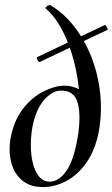

<svg xmlns="http://www.w3.org/2000/svg" viewBox="-20 -747 457 780"><path d="M154 13Q102 13 69.5 -14.5Q37 -42 25.5 -87.5Q14 -133 23 -186Q37 -259 74 -306Q111 -353 157.5 -376Q204 -399 242 -399Q276 -399 305.5 -382Q335 -365 349 -333L298 -204Q308 -278 303 -355Q298 -432 279.5 -502Q261 -572 231.5 -627Q202 -682 166 -712Q163 -715 167.5 -719Q172 -723 177.5 -725.5Q183 -728 186 -725Q240 -693 282.5 -638Q325 -583 352 -513.5Q379 -444 387 -367.5Q395 -291 382 -216Q368 -140 333 -89Q298 -38 251 -12.5Q204 13 154 13ZM181 -9Q220 -9 251 -54.5Q282 -100 298 -204Q309 -287 294.5 -333Q280 -379 228 -379Q190 -379 155.5 -336.5Q121 -294 109 -215Q102 -160 108 -113Q114 -66 133 -37.5Q152 -9 181 -9ZM141 -495Q138 -494 132.5 -503.5Q127 -513 131 -515L405 -645Q408 -647 414 -637Q420 -627 415 -625Z"/></svg>

Font: Cormorant Light SemiBold
Style: Italic
Weight: 600
Italic angle: -10°
Version: Version 4.000